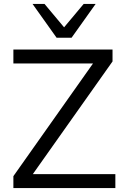

<svg xmlns="http://www.w3.org/2000/svg" viewBox="-20 -957 629 977"><path d="M48.1 0V-60.6L475.5 -665.5V-634.1H48.1V-705H552.6V-644.4L125.1 -40V-70.9H567V0ZM268 -765 145.6 -936.9H206.6L306.1 -818L405.7 -936.9H466.6L344.2 -765Z"/></svg>

Font: Nunito Sans 12pt ExtraLight
Style: Regular
Weight: 200
Version: Version 3.101;gftools[0.9.27]